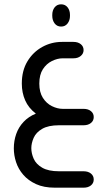

<svg xmlns="http://www.w3.org/2000/svg" viewBox="-20 -580 478 889"><path d="M263 -457Q244 -457 233 -471.5Q222 -486 222 -507V-511Q222 -532 233 -546Q244 -560 263 -560Q282 -560 293 -546Q304 -532 304 -511V-506Q304 -486 293 -471.5Q282 -457 263 -457ZM146 -54Q112 -80 96.5 -115.5Q81 -151 81 -193Q81 -253 107 -296Q133 -339 175.5 -362.5Q218 -386 267 -386H320Q341 -386 354 -375.5Q367 -365 367 -348Q367 -332 354 -321Q341 -310 320 -310H270Q246 -310 220.5 -297.5Q195 -285 178.5 -259.5Q162 -234 162 -193Q162 -153 178.5 -127Q195 -101 220.5 -88.5Q246 -76 270 -76H367Q388 -76 401 -65.5Q414 -55 414 -38Q414 -21 401 -10.5Q388 0 367 0H253Q204 0 175.5 16.5Q147 33 136 58Q125 83 125 106Q125 130 136 155Q147 180 175.5 196.5Q204 213 253 213H367Q388 213 401 223.5Q414 234 414 251Q414 268 401 278.5Q388 289 367 289H234Q183 289 147 272.5Q111 256 88 229.5Q65 203 54.5 171Q44 139 44 107Q44 72 55 40.5Q66 9 89 -15.5Q112 -40 146 -54Z"/></svg>

Font: Beiruti Medium
Style: Regular
Weight: 500
Designer: Arlette Boutros
Foundry: Boutros
Version: Version 1.41